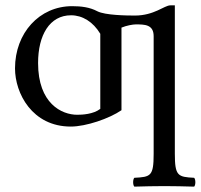

<svg xmlns="http://www.w3.org/2000/svg" viewBox="-20 -462 750 716"><path d="M354 -336V-56C328 -36 287 -34 268 -34C210 -34 122 -76 122 -227C122 -331 165 -405 245 -405C287 -405 327 -381 354 -336ZM632 111V-442H615C593 -442 555 -404 483 -404C453 -404 372 -405 343 -420C315 -435 283 -439 249 -439C127 -439 36 -339 36 -207C36 -114 100 10 244 10C301 10 388 -20 433 -51V-359C452 -367 476 -371 486 -371C519 -371 553 -371 553 -327V112C553 195 542 198 481 201C475 207 475 228 481 234C523 233 549 232 593 232C636 232 661 233 704 234C710 228 710 207 704 201C643 198 632 194 632 111Z"/></svg>

Font: Libertinus Math
Style: Regular
Weight: 400
Designer: Philipp H. Poll
Foundry: Khaled Hosny
Version: Version 6.2